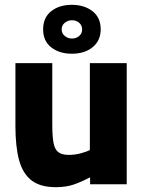

<svg xmlns="http://www.w3.org/2000/svg" viewBox="-20 -765 595 797"><path d="M212 12Q147 12 110.5 -16.5Q74 -45 59 -101Q44 -157 44 -242V-503H197V-249Q197 -201 202 -173Q207 -145 222 -133.5Q237 -122 265 -122Q291 -122 315 -128.5Q339 -135 353 -142V-503H506V0H354V-29Q320 -11 287.5 0.5Q255 12 212 12ZM278 -542Q226 -542 192.5 -568.5Q159 -595 159 -643Q159 -692 192.5 -718.5Q226 -745 278 -745Q330 -745 364 -718.5Q398 -692 398 -643Q398 -597 365 -569.5Q332 -542 278 -542ZM279 -605Q296 -605 308.5 -615.5Q321 -626 321 -643Q321 -660 308.5 -670.5Q296 -681 279 -681Q262 -681 249 -670.5Q236 -660 236 -643Q236 -626 249 -615.5Q262 -605 279 -605Z"/></svg>

Font: Cairo ExtraBold
Style: Regular
Weight: 800
Designer: Mohamed Gaber, Accademia di Belle Arti di Urbino
Foundry: Kief Type Foundry, Accademia di Belle Arti di Urbino
Version: Version 3.117